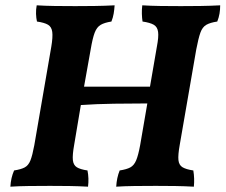

<svg xmlns="http://www.w3.org/2000/svg" viewBox="-20 -699 848 722"><path d="M19 3Q21 -31 33 -58Q59 -62 73 -69.5Q87 -77 94.5 -96Q102 -115 109 -153L173 -524Q179 -560 176.5 -579Q174 -598 160.5 -606Q147 -614 119 -618Q116 -631 115.5 -647Q115 -663 118 -679Q150 -677 186 -676.5Q222 -676 263 -676Q298 -676 335.5 -676.5Q373 -677 411 -679Q410 -663 407.5 -648Q405 -633 399 -618Q373 -614 358.5 -605.5Q344 -597 336 -576Q328 -555 321 -513L296 -373H544L570 -524Q577 -560 574.5 -579Q572 -598 558 -606Q544 -614 516 -618Q514 -631 513.5 -647Q513 -663 515 -679Q547 -677 583.5 -676.5Q620 -676 660 -676Q696 -676 733.5 -676.5Q771 -677 808 -679Q808 -663 805.5 -648Q803 -633 797 -618Q770 -614 755.5 -605.5Q741 -597 733.5 -576Q726 -555 718 -513L656 -155Q649 -116 651 -97Q653 -78 666.5 -70Q680 -62 707 -58Q712 -28 709 3Q672 1 638.5 0.5Q605 0 566 0Q523 0 485 0.5Q447 1 417 3Q419 -31 430 -58Q456 -62 470 -69.5Q484 -77 492 -96Q500 -115 507 -153L534 -310Q477 -310 409 -309Q341 -308 284 -304L259 -155Q252 -116 254 -97Q256 -78 269 -70Q282 -62 309 -58Q315 -28 311 3Q275 1 241.5 0.5Q208 0 168 0Q126 0 87.5 0.5Q49 1 19 3Z"/></svg>

Font: Vollkorn
Style: Bold Italic
Weight: 700
Italic angle: -11°
Designer: Friedrich Althausen
Foundry: Friedrich Althausen
Version: Version 5.000; ttfautohint (v1.8.3)